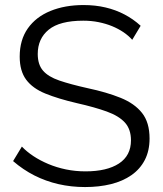

<svg xmlns="http://www.w3.org/2000/svg" viewBox="-20 -735 647 761"><path d="M504.1 -577.2Q489.4 -593.8 469 -607.6Q448.5 -621.3 424 -631.4Q399.4 -641.4 370.8 -647.2Q342.2 -653 310.2 -653Q216.7 -653 173.1 -617.4Q129.6 -581.8 129.6 -521.1Q129.6 -479.2 150.5 -455Q171.3 -430.8 215.2 -415.8Q259 -400.8 327.5 -385.5Q402.9 -369.5 458.1 -347.2Q513.3 -324.9 543 -287.3Q572.8 -249.7 572.8 -186Q572.8 -137.4 554 -101Q535.2 -64.7 501 -40.8Q466.7 -16.9 419.9 -5.2Q373 6.4 317.1 6.4Q262.2 6.4 211.6 -5.2Q161 -16.9 116.2 -39.6Q71.4 -62.4 31.9 -96.5L66.7 -154Q85.9 -133.8 112.5 -116.2Q139 -98.7 171.5 -85Q204 -71.3 241.4 -63.5Q278.8 -55.8 318.8 -55.8Q403.7 -55.8 451.4 -86.9Q499.1 -118.1 499.1 -178.8Q499.1 -222.6 475.2 -249.1Q451.2 -275.6 403.3 -292.9Q355.4 -310.2 284.7 -326.2Q210.9 -343.4 160.2 -364Q109.4 -384.6 83.7 -419.2Q58.1 -453.7 58.1 -510.6Q58.1 -576.8 90.3 -622.5Q122.6 -668.2 180 -691.6Q237.4 -715 311 -715Q358.1 -715 398.4 -705.4Q438.8 -695.9 473.4 -677.7Q508.1 -659.6 537.5 -632.8Z"/></svg>

Font: Raleway Thin
Style: Regular
Weight: 100
Designer: Matt McInerney, Pablo Impallari, Rodrigo Fuenzalida
Foundry: Matt McInerney, Pablo Impallari, Rodrigo Fuenzalida
Version: Version 4.026